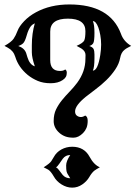

<svg xmlns="http://www.w3.org/2000/svg" viewBox="-34 -839 627 871"><path d="M352.5 -314.9Q363.8 -310.1 363.8 -291Q363.8 -272 358.2 -258.5Q352.5 -245.1 342.8 -235.4Q321.8 -214.4 299.6 -214.4Q277.3 -214.4 262.5 -220Q247.6 -225.6 235.8 -235.8Q209.5 -258.8 209.5 -289.6Q209.5 -320.3 220.2 -342.5Q231 -364.7 247.1 -384.5Q263.2 -404.3 281.7 -423.3Q300.3 -442.4 316.4 -463.9Q353.5 -514.6 353.5 -571.3L354 -589.4Q354 -606.9 335 -619.1Q327.1 -624 313.5 -630.9Q342.8 -644 348.1 -655.3Q353.5 -667 353.5 -697.8Q353.5 -754.4 273.7 -754.4Q193.8 -754.4 193.8 -695.8V-566.4Q193.8 -517.1 238.3 -517.1Q253.9 -517.1 261.7 -523.9Q269 -520 269 -508.8Q269 -497.6 264.4 -489.7Q259.8 -481.9 250 -475.6Q229 -461.4 195.8 -461.4Q162.6 -461.4 137.5 -471.9Q112.3 -482.4 91.8 -499Q49.8 -533.7 35.2 -581.5Q26.9 -608.9 1.5 -622.6L-13.7 -630.9Q17.6 -648.4 27.6 -663.1Q37.6 -677.7 45.4 -698.7Q53.2 -719.7 75.7 -743.2Q98.1 -766.6 128.9 -783.2Q194.3 -818.8 280.8 -818.8Q464.8 -818.8 514.6 -686Q526.4 -651.4 561 -630.9Q553.2 -626.5 545.4 -622.6Q537.6 -618.7 531.2 -613.3Q515.6 -601.6 511 -575.7Q506.3 -549.8 488.8 -523.7Q471.2 -497.6 448.5 -475.6Q425.8 -453.6 400.4 -434.6L354.5 -399.4Q306.6 -360.4 306.6 -333.5Q306.6 -320.3 314.9 -314.2Q323.2 -308.1 332.8 -308.1Q342.3 -308.1 352.5 -314.9ZM394.5 -574.7Q394.5 -534.2 387.2 -518.6Q409.7 -518.6 420.9 -589.8Q424.8 -615.2 424.8 -636.7Q424.8 -658.2 421.1 -679.2Q417.5 -700.2 412.1 -714.4Q401.4 -743.2 387.2 -743.2Q394.5 -727.5 394.5 -689.7Q394.5 -651.9 388.9 -642.8Q383.3 -633.8 371.1 -630.4Q386.7 -625 390.6 -616.5Q394.5 -607.9 394.5 -592.3ZM124 -538.1Q110.4 -577.6 110.4 -601.6V-633.3Q110.4 -687.5 124 -733.4Q111.3 -727.1 106.4 -720.7Q94.7 -705.6 87.2 -678.7Q79.6 -651.9 71.8 -643.6Q64 -635.3 48.8 -630.4Q76.2 -621.1 84.5 -598.6Q87.4 -590.3 90.3 -579.6Q100.6 -545.4 124 -538.1ZM164.1 -80.1Q191.4 -97.2 198.5 -107.7Q205.6 -118.2 210 -126.5Q221.7 -148.4 244.4 -160.9Q267.1 -173.3 293.5 -173.3Q348.1 -173.3 372.6 -127.4Q392.1 -91.3 418.9 -80.1Q411.6 -75.7 405.3 -72.3Q398.9 -68.8 393.6 -64.5Q382.3 -55.2 371.1 -35.9Q359.9 -16.6 339.1 -2.2Q318.4 12.2 293.5 12.2Q268.6 12.2 245.4 -2.2Q222.2 -16.6 210 -38.6Q195.8 -63 184.3 -69.6Q172.9 -76.2 164.1 -80.1ZM284.7 -135.7Q273.9 -135.7 265.6 -131.6Q257.3 -127.4 251 -119.1Q244.6 -110.8 241.9 -106.2Q239.3 -101.6 235.4 -96.7Q226.1 -83 220.2 -80.1Q228 -75.7 234.6 -66.2Q241.2 -56.6 250 -45.9Q263.2 -30.3 284.7 -30.3Q281.7 -35.6 278.6 -40.3Q275.4 -44.9 272.5 -50Q269.5 -55.2 267.8 -62.3Q266.1 -69.3 266.1 -88.6Q266.1 -107.9 284.7 -135.7Z"/></svg>

Font: Rye
Style: Regular
Weight: 400
Designer: Nicole Fally
Foundry: Nicole Fally
Version: Version 1.001